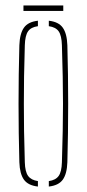

<svg xmlns="http://www.w3.org/2000/svg" viewBox="-20 -680 318 704"><path d="M51 -85Q45 -299.5 51 -514Q52.5 -557 67.8 -578.5Q83 -600 119 -604V-584Q93.5 -580.5 82.8 -565Q72 -549.5 71 -514Q69 -450.5 68.2 -399Q67.5 -347.5 67.5 -299.5Q67.5 -251.5 68.2 -200Q69 -148.5 71 -85Q72 -50 83.2 -34.8Q94.5 -19.5 119 -16V4Q83 0 67.8 -21.2Q52.5 -42.5 51 -85ZM159 4V-16Q184 -19.5 195 -34.8Q206 -50 207 -85Q209 -148.5 210 -200Q211 -251.5 211 -299.5Q211 -347.5 210 -399Q209 -450.5 207 -514Q206 -549.5 195.2 -565Q184.5 -580.5 159 -584V-604Q195 -600 210.2 -578.5Q225.5 -557 227 -514Q233 -299.5 227 -85Q225.5 -42.5 210.2 -21.2Q195 0 159 4ZM66 -660H212V-640H66Z"/></svg>

Font: Big Shoulders Stencil Display Thin
Style: Regular
Weight: 100
Designer: Patric King
Foundry: XO Type Co
Version: Version 1.000